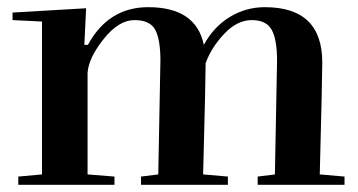

<svg xmlns="http://www.w3.org/2000/svg" viewBox="-20 -515 998 535"><path d="M421 -29 427 -346Q427 -405 412.5 -432Q398 -459 354.5 -459Q311 -459 269 -406.5Q227 -354 224 -312V-29L299 -23V0H31V-23L97 -29V-455L15 -459V-480L220 -492L215 -390H225Q282 -495 393 -495Q526 -495 548 -390Q575 -440 620 -467.5Q665 -495 718 -495Q878 -495 878 -341Q878 -297 871 -29L940 -23V0H698V-23L746 -29L752 -346Q752 -405 737 -432Q722 -459 681.5 -459Q641 -459 605 -421Q569 -383 553 -339Q553 -295 546 -29L615 -23V0H373V-23Z"/></svg>

Font: Rufina
Style: Bold
Weight: 700
Designer: Martin Sommaruga
Foundry: Martin Sommaruga
Version: Version 1.001